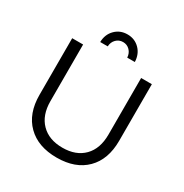

<svg xmlns="http://www.w3.org/2000/svg" viewBox="-202 -1055 1169 1219"><g transform="rotate(30 382.5 -445.5)"><path d="M311 -768.1H255.9Q257.3 -824.7 293.2 -860.8Q329.1 -897 382.8 -897Q436 -897 471.9 -861.1Q507.8 -825.2 509.8 -768.1H454.1Q452.6 -799.3 432.4 -820.1Q412.1 -840.8 382.8 -840.8Q353 -840.8 332.8 -820.3Q312.5 -799.8 311 -768.1ZM169.9 -285.2Q169.9 -182.6 226.8 -124.8Q283.7 -66.9 382.8 -66.9Q481.9 -66.9 538.6 -124.5Q595.2 -182.1 595.2 -285.2V-700.2H673.8V-285.2Q673.8 -148.4 596.7 -71.3Q519.5 5.9 382.8 5.9Q245.6 5.9 167.7 -71.3Q89.8 -148.4 89.8 -285.2V-700.2H169.9Z"/></g></svg>

Font: Montserrat-Arabic Light
Style: Regular
Weight: 300
Designer: Mohamed Gaber
Foundry: Kief Type Foundry
Version: Version 5.008;PS 005.008;hotconv 1.0.88;makeotf.lib2.5.64775